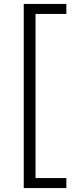

<svg xmlns="http://www.w3.org/2000/svg" viewBox="-20 -834 396 978"><path d="M101 124V-814H318V-763H161V73H318V124Z"/></svg>

Font: Mozilla Text ExtraLight
Style: Regular
Weight: 200
Designer: Studio DRAMA
Foundry: Studio DRAMA
Version: Version 1.000